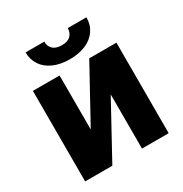

<svg xmlns="http://www.w3.org/2000/svg" viewBox="-167 -846 929 974"><g transform="rotate(-30 297.5 -359.0)"><path d="M382.8 -530.3H542V0H385.7V-317.4L211.9 0H52.7V-530.3H209V-213.9ZM296.9 -575.2Q242.7 -575.2 202.4 -592.8Q162.1 -610.4 140.1 -642.8Q118.2 -675.3 118.2 -717.8H227.5Q226.6 -692.4 243.9 -674.8Q261.2 -657.2 296.9 -657.2Q331.5 -657.2 348.4 -674.3Q365.2 -691.4 365.2 -717.8H474.6Q474.6 -675.3 452.9 -642.8Q431.2 -610.4 390.9 -592.8Q350.6 -575.2 296.9 -575.2Z"/></g></svg>

Font: Pretendard Std ExtraBold
Style: Regular
Weight: 800
Designer: Base glyphs from Inter by Rasmus Andersson; Hangeul glyphs from Noto Sans CJK(Source Han Sans) by Jang Soo-young and Kan
Foundry: Kil Hyung-jin
Version: Version 1.309